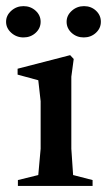

<svg xmlns="http://www.w3.org/2000/svg" viewBox="-25 -615 353 635"><path d="M92.8 -506.3Q76.2 -491.2 52.7 -491.2Q29.3 -491.2 12.2 -506.6Q-4.9 -522 -4.9 -543Q-4.9 -564 12.2 -579.3Q29.3 -594.7 52.7 -594.7Q76.2 -594.7 92.8 -579.6Q109.4 -564.5 109.4 -543Q109.4 -521.5 92.8 -506.3ZM195.3 -543Q195.3 -564 212.4 -579.3Q229.5 -594.7 252.9 -594.7Q276.4 -594.7 292.5 -579.6Q308.6 -564.5 308.6 -543Q308.6 -521.5 292 -506.3Q275.4 -491.2 252 -491.2Q228.5 -491.2 211.9 -506.3Q195.3 -521.5 195.3 -543ZM34.2 0V-19.5L101.6 -36.1L109.4 -123V-280.3L101.6 -349.6L33.2 -368.2V-387.7L207 -432.6L218.8 -419.9L210.9 -361.3V-123L216.8 -36.1L281.2 -19.5V0Z"/></svg>

Font: Comprehension SemiBold
Style: Regular
Weight: 600
Designer: Alfredo Marco Pradil
Foundry: Alfredo Marco Pradil
Version: 1.0